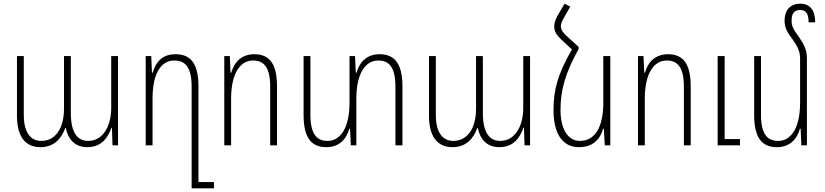

<svg xmlns="http://www.w3.org/2000/svg" viewBox="-20 -788 4471 1041"><path d="M199 10C271 10 312 -34 334 -94H337C348 -35 385 10 453 10C535 10 567 -48 584 -95H587L590 0H620V-484H583V-203C583 -102 537 -24 458 -24C405 -24 364 -61 364 -176V-484H327V-199C327 -87 277 -24 204 -24C150 -24 109 -64 109 -165V-484H72V-160C72 -43 121 10 199 10Z M1019 233H1140V199H1056V-320C1056 -450 1009 -494 931 -494C863 -494 825 -455 808 -394H804L800 -484H770V0H807V-253C807 -386 851 -460 925 -460C985 -460 1019 -423 1019 -317Z M1196 0H1233V-253C1233 -386 1280 -460 1352 -460C1411 -460 1445 -423 1445 -317V0H1482V-320C1482 -450 1435 -494 1359 -494C1293 -494 1251 -455 1234 -394H1230L1226 -484H1196Z M2038 -494C1972 -494 1930 -455 1913 -394H1909L1905 -484H1875V-231C1875 -98 1828 -24 1756 -24C1697 -24 1663 -61 1663 -167V-484H1626V-164C1626 -35 1673 10 1749 10C1815 10 1857 -29 1874 -90H1878L1882 0H1912V-253C1912 -386 1959 -460 2031 -460C2090 -460 2124 -423 2124 -317V0H2162V-320C2162 -450 2114 -494 2038 -494Z M2433 10C2505 10 2546 -34 2568 -94H2571C2582 -35 2619 10 2687 10C2769 10 2801 -48 2818 -95H2821L2824 0H2854V-484H2817V-203C2817 -102 2771 -24 2692 -24C2639 -24 2598 -61 2598 -176V-484H2561V-199C2561 -87 2511 -24 2438 -24C2384 -24 2343 -64 2343 -165V-484H2306V-160C2306 -43 2355 10 2433 10Z M3117 -534 3052 -593C3030 -613 3021 -629 3021 -646C3021 -660 3028 -676 3038 -693L3072 -752L3041 -768L3004 -705C2991 -681 2985 -663 2985 -645C2985 -619 2996 -599 3023 -574L3081 -520C3005 -388 2981 -303 2981 -191C2981 -69 3026 10 3119 10C3191 10 3233 -29 3250 -90H3254L3259 0H3289V-484H3251V-231C3251 -97 3205 -24 3124 -24C3055 -24 3019 -95 3019 -191C3019 -303 3046 -393 3117 -522Z M3439 0H3476V-253C3476 -386 3523 -460 3595 -460C3654 -460 3688 -423 3688 -317V0H3725V-320C3725 -450 3678 -494 3602 -494C3536 -494 3494 -455 3477 -394H3473L3469 -484H3439ZM3871 0H3992V-34H3909V-484H3871Z M4355 -472C4355 -516 4341 -545 4312 -587C4279 -631 4272 -648 4272 -675C4272 -714 4285 -734 4318 -734C4352 -734 4364 -711 4364 -667H4400C4400 -732 4372 -768 4318 -768C4270 -768 4234 -739 4234 -674C4234 -638 4248 -613 4279 -572C4305 -536 4318 -507 4318 -471V-231C4318 -97 4271 -24 4199 -24C4140 -24 4106 -61 4106 -167V-484H4069V-164C4069 -35 4116 10 4192 10C4258 10 4300 -29 4317 -90H4321L4325 0H4355Z"/></svg>

Font: Noto Sans Armenian Condensed ExtraLight
Style: Regular
Weight: 200
Width: 3
Designer: Monotype Design Team
Foundry: Monotype Imaging Inc.
Version: Version 2.008